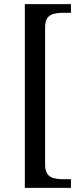

<svg xmlns="http://www.w3.org/2000/svg" viewBox="-20 -780 400 928"><path d="M100 128V-760H323V-718H280Q258 -718 239 -713Q220 -708 209 -693Q198 -678 198 -646V14Q198 45 209 60.5Q220 76 239 81Q258 86 280 86H323V128Z"/></svg>

Font: Noto Serif Myanmar
Style: Regular
Weight: 400
Designer: Ben Mitchell and the Monotype Design Team
Foundry: Monotype Imaging Inc.
Version: Version 2.106